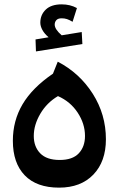

<svg xmlns="http://www.w3.org/2000/svg" viewBox="-20 -845 544 881"><path d="M39 -199Q39 -291 83.5 -366.5Q128 -442 223 -507L245 -562Q345 -510 405.5 -415Q466 -320 466 -206Q466 -104 408.5 -44Q351 16 251 16Q148 16 93.5 -40.5Q39 -97 39 -199ZM370 -221Q370 -277 336.5 -328Q303 -379 246 -404Q195 -374 165 -323Q135 -272 135 -221Q135 -172 164.5 -141.5Q194 -111 254 -111Q313 -111 341.5 -141.5Q370 -172 370 -221ZM358 -643 145 -609 143 -664 203 -674Q184 -690 174.5 -707.5Q165 -725 165 -741Q165 -777 190 -801Q215 -825 263 -825Q302 -825 333 -808L313 -745Q298 -754 287 -757.5Q276 -761 263 -761Q246 -761 238.5 -752.5Q231 -744 231 -732Q231 -711 263 -683L355 -698Z"/></svg>

Font: FiraGO Medium
Style: Italic
Weight: 500
Italic angle: -8°
Designer: bBox Type GmbH
Foundry: bBox Type GmbH
Version: Version 1.001